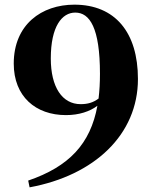

<svg xmlns="http://www.w3.org/2000/svg" viewBox="-20 -784 654 824"><path d="M107 20C385 -31 572 -206 572 -445C572 -645 474 -764 299 -764C159 -764 39 -679 39 -511C39 -370 133 -290 263 -290C320 -290 366 -306 398 -330C368 -166 276 -69 101 -9ZM403 -361C380 -344 357 -337 326 -337C247 -337 198 -410 198 -533C198 -671 246 -730 303 -730C365 -730 409 -665 409 -467C409 -429 407 -394 403 -361Z"/></svg>

Font: Noto Serif CJK SC Black
Style: Regular
Weight: 900
Designer: Ryoko NISHIZUKA 西塚涼子 (kana & ideographs); Frank Grießhammer (Latin, Greek & Cyrillic); Wenlong ZHANG 张文龙 (bopomofo); San
Foundry: Adobe
Version: Version 2.001;hotconv 1.1.0;makeotfexe 2.6.0